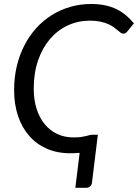

<svg xmlns="http://www.w3.org/2000/svg" viewBox="-20 -744 675 939"><path d="M338.5 -72Q361.5 -72 376 -74Q390.5 -76 400.2 -78.5Q410 -81 417 -83Q424 -85 432 -85H458.5L430 148Q428.5 160.5 420.5 167.5Q412.5 174.5 401.5 174.5H348.5L369.5 3.5Q357.5 4.5 344.8 5Q332 5.5 323.5 5.5Q259.5 5.5 208.5 -17Q157.5 -39.5 122 -80.5Q86.5 -121.5 67.8 -178Q49 -234.5 49 -303Q49 -365.5 62.2 -420.8Q75.5 -476 99.8 -523Q124 -570 158 -607.2Q192 -644.5 233.8 -670.5Q275.5 -696.5 324 -710.5Q372.5 -724.5 425 -724.5Q463 -724.5 494 -718Q525 -711.5 550.2 -699Q575.5 -686.5 596.2 -669Q617 -651.5 635 -630L603.5 -591Q599.5 -586 594.5 -582.8Q589.5 -579.5 581.5 -579.5Q576 -579.5 569.8 -584.2Q563.5 -589 555.2 -596Q547 -603 535.8 -611.2Q524.5 -619.5 508.5 -626.5Q492.5 -633.5 470.8 -638.2Q449 -643 420 -643Q362 -643 311.8 -619.8Q261.5 -596.5 224.5 -553.2Q187.5 -510 166.2 -448.5Q145 -387 145 -310.5Q145 -255 159.2 -211Q173.5 -167 199.2 -136Q225 -105 260.5 -88.5Q296 -72 338.5 -72Z"/></svg>

Font: Lato
Style: Italic
Weight: 400
Italic angle: -7°
Designer: Lukasz Dziedzic
Foundry: tyPoland Lukasz Dziedzic
Version: Version 2.007; 2014-02-27